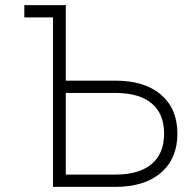

<svg xmlns="http://www.w3.org/2000/svg" viewBox="-20 -730 760 750"><path d="M237 -710V-415H430Q545 -415 609 -360Q673 -305 673 -208Q673 -111 609 -55.5Q545 0 430 0H187V-662H75V-710ZM237 -48H430Q523 -48 572 -89Q621 -130 621 -208Q621 -286 572 -326.5Q523 -367 430 -367H237Z"/></svg>

Font: Geist ExtLt
Style: Regular
Weight: 400
Designer: Basement.studio, Andrés Briganti, Mateo Zaragoza
Foundry: Basement.studio, Vercel, Andrés Briganti, Guido Ferreyra, Mateo Zaragoza
Version: Version 1.401